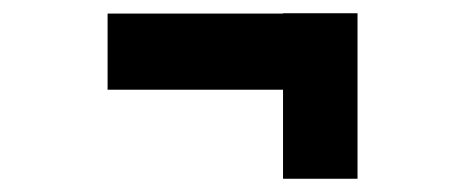

<svg xmlns="http://www.w3.org/2000/svg" viewBox="-20 -382 690 290"><path d="M142.5 -246.5V-361.5H407.5V-362H520V-112H407.5V-246.5Z"/></svg>

Font: Trispace SemiBold
Style: Regular
Weight: 600
Designer: Tyler Finck
Foundry: Etcetera Type Company
Version: Version 1.210; ttfautohint (v1.8.3)